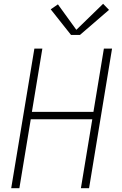

<svg xmlns="http://www.w3.org/2000/svg" viewBox="-20 -991 640 1011"><path d="M39 0 161 -735H203L148 -402H472L527 -735H570L449 0H406L466 -363H142L82 0ZM354 -807 247 -942 285 -968 382 -834 523 -971 554 -939 401 -807Z"/></svg>

Font: Iosevka SS04 XLt Ex
Style: Italic
Weight: 200
Width: 7
Italic angle: -9°
Monospace: yes
Designer: Belleve Invis
Foundry: Belleve Invis
Version: Version 19.0.0; ttfautohint (v1.8.4)